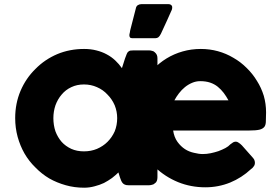

<svg xmlns="http://www.w3.org/2000/svg" viewBox="-20 -876 1321 908"><path d="M724.6 -37.1Q724.6 -28.3 721.7 -20.5Q718.8 -12.7 711.9 -8.8Q706.1 -2.9 698.2 -2Q691.4 0 685.5 0Q652.3 0 586.9 0Q576.2 0 570.3 -2.9Q563.5 -5.9 559.6 -10.7Q555.7 -15.6 552.7 -22.5Q549.8 -30.3 546.9 -38.1Q544.9 -45.9 540 -60.5Q527.3 -47.9 509.8 -34.2Q492.2 -21.5 471.7 -10.7Q451.2 -1 427.7 4.9Q403.3 11.7 377.9 11.7Q332 11.7 291 0Q249 -11.7 212.9 -32.2Q176.8 -53.7 147.5 -84Q117.2 -113.3 95.7 -150.4Q75.2 -186.5 63.5 -228.5Q51.8 -271.5 51.8 -317.4Q51.8 -386.7 77.1 -446.3Q102.5 -505.9 147.5 -549.8Q191.4 -594.7 251 -620.1Q309.6 -644.5 377.9 -644.5Q409.2 -644.5 435.5 -637.7Q462.9 -630.9 484.4 -619.1Q506.8 -607.4 525.4 -589.8Q543 -573.2 556.6 -553.7Q561.5 -569.3 571.3 -599.6Q576.2 -612.3 579.1 -620.1Q582 -627.9 585.9 -630.9Q589.8 -634.8 595.7 -636.7Q600.6 -637.7 611.3 -637.7Q635.7 -637.7 685.5 -637.7Q691.4 -637.7 698.2 -635.7Q706.1 -634.8 711.9 -628.9Q718.8 -623 721.7 -616.2Q724.6 -609.4 724.6 -600.6Q724.6 -413.1 724.6 -37.1ZM232.4 -317.4Q232.4 -284.2 242.2 -254.9Q252.9 -226.6 271.5 -205.1Q290 -184.6 317.4 -171.9Q343.8 -160.2 377 -160.2Q410.2 -160.2 438.5 -171.9Q467.8 -184.6 488.3 -205.1Q509.8 -226.6 522.5 -254.9Q534.2 -284.2 534.2 -317.4Q534.2 -348.6 522.5 -377.9Q509.8 -407.2 488.3 -428.7Q467.8 -451.2 438.5 -463.9Q410.2 -476.6 377 -476.6Q343.8 -476.6 317.4 -463.9Q290 -451.2 271.5 -428.7Q252.9 -407.2 242.2 -377.9Q232.4 -348.6 232.4 -317.4ZM1167 -76.2Q1123 -35.2 1068.4 -12.7Q1012.7 9.8 951.2 9.8Q882.8 9.8 822.3 -14.6Q760.7 -40 714.8 -84Q668.9 -128.9 641.6 -188.5Q615.2 -248 615.2 -319.3Q615.2 -363.3 626 -404.3Q636.7 -445.3 656.2 -481.4Q675.8 -517.6 704.1 -547.9Q732.4 -578.1 767.6 -599.6Q802.7 -621.1 843.8 -632.8Q884.8 -644.5 929.7 -644.5Q971.7 -644.5 1010.7 -633.8Q1049.8 -623 1084 -602.5Q1118.2 -583 1146.5 -554.7Q1174.8 -527.3 1195.3 -493.2Q1215.8 -460.9 1227.5 -422.9Q1238.3 -384.8 1238.3 -344.7Q1238.3 -319.3 1237.3 -302.7Q1237.3 -286.1 1230.5 -276.4Q1222.7 -266.6 1207 -262.7Q1190.4 -258.8 1159.2 -258.8Q1039.1 -258.8 798.8 -258.8Q803.7 -226.6 819.3 -205.1Q835 -183.6 854.5 -170.9Q874 -158.2 897.5 -153.3Q919.9 -147.5 939.5 -147.5Q957 -147.5 976.6 -151.4Q995.1 -155.3 1012.7 -161.1Q1031.2 -168 1045.9 -175.8Q1060.5 -183.6 1069.3 -193.4Q1077.1 -199.2 1083 -203.1Q1088.9 -206.1 1095.7 -206.1Q1101.6 -206.1 1108.4 -201.2Q1115.2 -197.3 1124 -188.5Q1141.6 -168.9 1176.8 -128.9Q1182.6 -122.1 1183.6 -117.2Q1185.5 -111.3 1185.5 -106.4Q1185.5 -95.7 1179.7 -88.9Q1174.8 -81.1 1167 -76.2ZM926.8 -492.2Q907.2 -492.2 888.7 -484.4Q870.1 -476.6 854.5 -463.9Q838.9 -451.2 826.2 -434.6Q813.5 -418 804.7 -401.4Q890.6 -401.4 1060.5 -401.4Q1049.8 -420.9 1038.1 -436.5Q1025.4 -453.1 1009.8 -465.8Q994.1 -478.5 973.6 -485.4Q953.1 -492.2 926.8 -492.2ZM622.1 -835Q624 -846.7 631.8 -851.6Q639.6 -856.4 648.4 -856.4Q691.4 -856.4 777.3 -856.4Q785.2 -856.4 789.1 -852.5Q793 -849.6 793.9 -845.7Q794.9 -840.8 793.9 -835Q793 -829.1 790 -824.2Q774.4 -788.1 741.2 -716.8Q735.4 -705.1 729.5 -700.2Q723.6 -695.3 714.8 -695.3Q677.7 -695.3 605.5 -695.3Q597.7 -695.3 594.7 -699.2Q591.8 -703.1 591.8 -709Q591.8 -714.8 593.8 -720.7Q594.7 -727.5 595.7 -732.4Q604.5 -766.6 622.1 -835Z"/></svg>

Font: Cocogoose
Style: Regular
Weight: 400
Designer: Cosimo Lorenzo Pancini
Version: Version 1.000